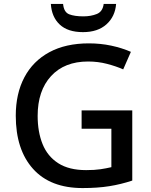

<svg xmlns="http://www.w3.org/2000/svg" viewBox="-20 -944 767 974"><path d="M394 -384H651V-28Q594 -9 534.5 0.5Q475 10 399 10Q235 10 147.5 -87.5Q60 -185 60 -357Q60 -469 103.5 -551.5Q147 -634 230 -679Q313 -724 431 -724Q490 -724 544 -712.5Q598 -701 644 -681L605 -592Q569 -608 523 -620Q477 -632 427 -632Q307 -632 239 -558Q171 -484 171 -356Q171 -275 196 -213Q221 -151 275.5 -116Q330 -81 417 -81Q460 -81 490 -85.5Q520 -90 545 -96V-291H394ZM569 -924Q564 -860 520 -820.5Q476 -781 401 -781Q324 -781 283 -819.5Q242 -858 238 -924H300Q304 -882 331 -871.5Q358 -861 403 -861Q441 -861 471 -873Q501 -885 506 -924Z"/></svg>

Font: Noto Sans Tai Tham Medium
Style: Regular
Weight: 500
Designer: Monotype Design Team 2013. Revised by David WIlliams 2020
Foundry: Monotype Imaging Inc.
Version: Version 2.002; ttfautohint (v1.8.4.7-5d5b)